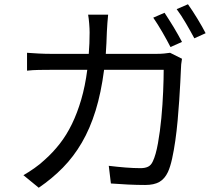

<svg xmlns="http://www.w3.org/2000/svg" viewBox="-20 -844 1040 902"><path d="M715 -591Q735 -591 750.5 -592.5Q766 -594 779 -596L835 -568Q830 -540 830 -519Q829 -495 827 -456.5Q825 -418 822 -372.5Q819 -327 814.5 -277.5Q810 -228 803.5 -182.5Q797 -137 788.5 -98.5Q780 -60 769 -36Q754 -4 729 10.5Q704 25 662 25Q624 25 582 23Q540 21 501 18L491 -65Q532 -60 570 -57Q608 -54 640 -54Q662 -54 676 -61Q690 -68 698 -86Q712 -115 722 -170.5Q732 -226 738 -289.5Q744 -353 746.5 -414.5Q749 -476 749 -516H469Q455 -408 429 -324Q403 -240 364.5 -174Q326 -108 275.5 -56.5Q225 -5 162 38L90 -21Q113 -34 141 -53.5Q169 -73 192 -95Q229 -128 261 -169Q293 -210 318 -261.5Q343 -313 361.5 -376Q380 -439 390 -516H222Q192 -516 162.5 -515.5Q133 -515 107 -512V-596Q133 -594 162.5 -592.5Q192 -591 221 -591H397Q399 -615 400 -640.5Q401 -666 401 -692Q401 -709 399 -733.5Q397 -758 394 -775H488Q486 -758 484.5 -735Q483 -712 482 -694Q481 -667 480 -641.5Q479 -616 477 -591ZM753 -784Q762 -770 773 -753Q784 -736 795.5 -717Q807 -698 817 -680Q827 -662 835 -647L781 -623Q773 -638 763.5 -656Q754 -674 743 -692.5Q732 -711 721 -729Q710 -747 700 -761ZM863 -824Q873 -810 884.5 -792.5Q896 -775 907.5 -756Q919 -737 929 -719.5Q939 -702 946 -688L893 -664Q876 -696 853.5 -734.5Q831 -773 810 -801Z"/></svg>

Font: SpoqaHanSansJP-Regular
Style: Regular
Weight: 400
Designer: [Source Han Sans]
Ryoko NISHIZUKA  (kana & ideographs); Paul D. Hunt (Latin, Greek & Cyrillic); Wenlong ZHANG  (bopomofo
Foundry: Spoqa (http://bi.spoqa.com)
Version: Version 1.002.20150607